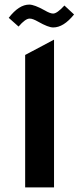

<svg xmlns="http://www.w3.org/2000/svg" viewBox="-20 -818 346 838"><path d="M303.2 -754.9Q257.3 -697.8 211.9 -698.2Q190.9 -698.2 147 -723.1Q122.1 -737.3 109.9 -736.8H108.9Q90.8 -736.8 61 -702.1L18.1 -740.2Q63 -798.3 107.9 -797.9Q129.9 -797.9 174.8 -772.9Q198.7 -758.8 211.9 -758.8Q229 -758.8 261.2 -793.9ZM89.8 0V-578.1L215.8 -645V0Z"/></svg>

Font: Tajawal
Style: Bold
Weight: 700
Designer: Boutros Fonts
Foundry: Created by Boutros International 2017
Version: Version 1.700